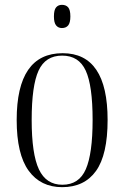

<svg xmlns="http://www.w3.org/2000/svg" viewBox="-20 -764 514 794"><path d="M237 10Q148 10 98.5 -58Q49 -126 49 -268Q49 -544 239 -544Q425 -544 425 -268Q425 -124 377 -57Q329 10 237 10ZM238 0Q307 0 335 -64.5Q363 -129 363 -268Q363 -410 334.5 -472Q306 -534 237 -534Q168 -534 139.5 -472Q111 -410 111 -268Q111 -127 141 -63.5Q171 0 238 0ZM236 -648Q221 -648 212 -659Q203 -670 203 -696Q203 -723 212 -733.5Q221 -744 236 -744Q253 -744 262 -733.5Q271 -723 271 -696Q271 -670 262 -659Q253 -648 236 -648Z"/></svg>

Font: Noto Serif Display Condensed Light
Style: Regular
Weight: 300
Width: 3
Designer: Monotype Design Team
Foundry: Monotype Imaging Inc.
Version: Version 2.009